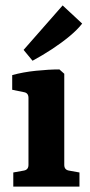

<svg xmlns="http://www.w3.org/2000/svg" viewBox="-20 -688 331 708"><path d="M217 -80Q217 -62 234 -59L273 -52V0H29V-52L68 -59Q85 -62 85 -80V-327Q85 -345 69 -348L25 -357V-411Q64 -422 112 -427Q160 -432 199 -432L217 -416ZM67 -504 211 -668 283 -601Q265 -578 236 -554Q207 -530 172 -507Q137 -484 100 -464Z"/></svg>

Font: Rasa
Style: Regular
Weight: 400
Designer: Anna Giedrys (Yrsa+Rasa design), David Brezina (Yrsa art-direction, Rasa art-direction, design)
Foundry: Rosetta Type Foundry
Version: Version 2.004